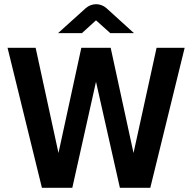

<svg xmlns="http://www.w3.org/2000/svg" viewBox="-20 -896 917 916"><path d="M180 0 16 -668H150L259 -166L368 -668H508L617 -166L727 -668H861L697 0H552L438 -506L325 0ZM257 -738 389 -857Q399 -866 412 -871Q425 -876 439 -876Q452 -876 465 -871Q478 -866 488 -857L619 -738H506L438 -799L371 -738Z"/></svg>

Font: Atkinson Hyperlegible Next SemiBold
Style: Regular
Weight: 600
Designer: Elliott Scott, Megan Eiswerth, Linus Boman, Theodore Petrosky, Letters from Sweden
Foundry: Applied Design Works, Letters from Sweden
Version: Version 2.001